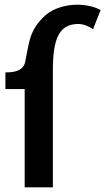

<svg xmlns="http://www.w3.org/2000/svg" viewBox="-20 -796 448 817"><path d="M309 -776C262 -776 208 -762 172 -730C103 -666 105 -616 87 -532C78 -490 31 -488 3 -488V-417H85V1H205V-497C205 -633 232 -694 314 -694C334 -694 359 -684 376 -672L408 -753C382 -769 339 -776 309 -776Z"/></svg>

Font: Rosario
Style: Bold
Weight: 700
Designer: Hector Gatti
Foundry: Omnibus Type
Version: Version 1.100